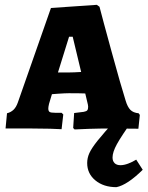

<svg xmlns="http://www.w3.org/2000/svg" viewBox="-20 -531 611 795"><path d="M341 144Q341 123 350 103Q359 83 384 51.5Q409 20 464 -40H534Q482 33 464 66Q446 99 446 121Q446 136 454.5 144.5Q463 153 479 153Q493 153 510.5 146.5Q528 140 544 130L571 172Q507 235 462 244Q409 244 375 216Q341 188 341 144ZM283 -1 287 -63Q316 -66 327 -68Q338 -70 341.5 -74.5Q345 -79 345 -89Q345 -93 344 -97.5Q343 -102 342 -106L333 -144Q311 -145 265 -145Q251 -145 221 -143Q203 -141 195 -141L183 -101Q180 -88 180 -82Q180 -71 185.5 -67.5Q191 -64 209 -64H235L242 -57L235 4Q223 3 187 2Q151 1 109 1H3L9 -62Q25 -66 36 -76.5Q47 -87 54 -107L191 -498L381 -511L392 -503Q404 -456 442.5 -315.5Q481 -175 500 -115Q508 -88 520 -76Q532 -64 554 -62L559 -55L553 2L441 1Q394 1 348 2.5Q302 4 289 5ZM267 -231Q284 -231 316 -233L281 -379H266L220 -231Z"/></svg>

Font: Alegreya SC ExtraBold
Style: Regular
Weight: 800
Designer: Juan Pablo del Peral
Foundry: Huerta Tipografica
Version: Version 2.007; ttfautohint (v1.6)